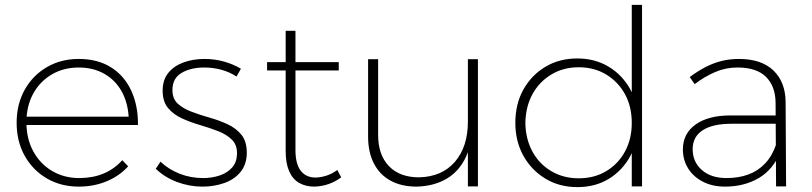

<svg xmlns="http://www.w3.org/2000/svg" viewBox="-20 -762 3321 785"><path d="M506 -285Q502 -345 476.5 -390Q451 -435 406 -460.5Q361 -486 302 -486Q240 -486 191.5 -457.5Q143 -429 115.5 -378.5Q88 -328 88 -262Q88 -195 116 -143.5Q144 -92 193 -63Q242 -34 304 -34Q414 -34 480 -107L504 -82Q469 -43 416.5 -21Q364 1 302 1Q229 1 171.5 -32.5Q114 -66 81 -125Q48 -184 48 -260Q48 -336 81 -395Q114 -454 171.5 -487.5Q229 -521 302 -521Q379 -521 433.5 -487Q488 -453 516.5 -391.5Q545 -330 544 -251H78V-285Z M947 -449Q920 -467 886 -476.5Q852 -486 815 -486Q760 -486 722.5 -464Q685 -442 685 -394Q685 -358 707 -338Q729 -318 763.5 -305Q798 -292 837 -281Q876 -270 910.5 -254Q945 -238 967 -211Q989 -184 989 -138Q989 -90 963.5 -59Q938 -28 896.5 -13.5Q855 1 808 1Q754 1 703.5 -18Q653 -37 617 -72L636 -101Q670 -69 715 -51.5Q760 -34 810 -34Q847 -34 878 -44.5Q909 -55 928.5 -76.5Q948 -98 949 -132Q950 -169 928.5 -190.5Q907 -212 872.5 -225.5Q838 -239 798.5 -250.5Q759 -262 724 -278Q689 -294 667 -320.5Q645 -347 645 -391Q645 -436 668.5 -464.5Q692 -493 731 -507Q770 -521 816 -521Q859 -521 897 -510Q935 -499 965 -481Z M1188 -148Q1188 -92 1209.5 -64Q1231 -36 1271 -36Q1294 -37 1316.5 -44.5Q1339 -52 1359 -67L1375 -37Q1351 -19 1323.5 -9.5Q1296 0 1266 1Q1229 1 1202.5 -14.5Q1176 -30 1162 -62.5Q1148 -95 1148 -143V-636H1188ZM1072 -508H1365V-474H1072Z M1526 -210Q1526 -129 1570 -83Q1614 -37 1693 -37Q1787 -39 1840 -100.5Q1893 -162 1893 -265H1913Q1913 -181 1885.5 -121.5Q1858 -62 1806.5 -31.5Q1755 -1 1684 1Q1621 1 1576.5 -23.5Q1532 -48 1508.5 -94Q1485 -140 1485 -203V-520H1526ZM1893 -520H1934V0H1893Z M2340 -523Q2413 -523 2469 -489Q2525 -455 2557 -396.5Q2589 -338 2588 -260Q2589 -183 2557 -124Q2525 -65 2469.5 -31Q2414 3 2341 3Q2267 3 2210 -31.5Q2153 -66 2120 -125Q2087 -184 2087 -260Q2087 -337 2120 -396Q2153 -455 2210 -489Q2267 -523 2340 -523ZM2346 -487Q2283 -487 2233.5 -457Q2184 -427 2156.5 -376Q2129 -325 2128 -259Q2129 -194 2156.5 -143Q2184 -92 2233.5 -62.5Q2283 -33 2346 -33Q2410 -33 2459 -62.5Q2508 -92 2535.5 -143Q2563 -194 2563 -259Q2563 -326 2535.5 -376.5Q2508 -427 2459 -457Q2410 -487 2346 -487ZM2563 -742H2605V0H2563Z M2970 -256Q2894 -256 2853 -229.5Q2812 -203 2812 -152Q2812 -100 2849.5 -67Q2887 -34 2950 -34Q3000 -34 3039.5 -48.5Q3079 -63 3108 -93.5Q3137 -124 3153 -171L3172 -143Q3141 -68 3081.5 -33.5Q3022 1 2944 1Q2893 1 2854 -19Q2815 -39 2793.5 -73.5Q2772 -108 2772 -151Q2772 -216 2824 -253Q2876 -290 2966 -290H3163V-256ZM3151 -343Q3150 -410 3111.5 -448Q3073 -486 2995 -486Q2947 -486 2904 -467.5Q2861 -449 2820 -418L2800 -447Q2831 -470 2862 -486.5Q2893 -503 2927.5 -512Q2962 -521 3001 -521Q3093 -521 3142 -474Q3191 -427 3192 -346L3194 0H3153Z"/></svg>

Font: Alexandria ExtraLight
Style: Regular
Weight: 250
Designer: Mohamed Gaber
Foundry: Kief Type Foundry
Version: Version 5.100